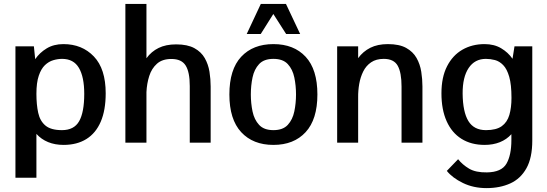

<svg xmlns="http://www.w3.org/2000/svg" viewBox="-20 -740 2836 996"><path d="M60.1 182.1V-499.5H155.8L162.6 -433.1Q185.5 -466.8 222.2 -489Q258.8 -511.2 309.1 -511.2Q405.8 -511.2 467 -447Q528.3 -382.8 528.3 -255.9Q528.3 -168.5 502.7 -108.9Q477.1 -49.3 428.2 -18.8Q379.4 11.7 309.6 11.7Q265.1 11.7 229.5 -2.9Q193.8 -17.6 168.9 -45.4V182.1ZM301.3 -64.9Q364.3 -64.9 390.6 -111.3Q417 -157.7 417 -253.4Q417 -340.8 389.4 -387.7Q361.8 -434.6 302.2 -434.6Q279.8 -434.6 256.3 -427.7Q232.9 -420.9 213.1 -402.1Q193.4 -383.3 181.2 -347.4Q168.9 -311.5 168.9 -253.4Q168.9 -197.3 178.2 -154.8Q187.5 -112.3 215.8 -88.6Q244.1 -64.9 301.3 -64.9Z M630.4 0V-719.7H739.7V-438Q765.1 -472.7 802.7 -491.2Q840.3 -509.8 893.6 -509.8Q952.6 -509.8 988.3 -490.2Q1023.9 -470.7 1042.2 -438.5Q1060.5 -406.2 1066.7 -367.7Q1072.8 -329.1 1072.8 -291.5V0H964.4V-293.9Q964.4 -366.2 943.1 -400.1Q921.9 -434.1 869.1 -434.1Q821.8 -434.1 794.2 -409.4Q766.6 -384.8 754.2 -345.7Q741.7 -306.6 739.7 -262.2V0Z M1398.4 11.7Q1292.5 11.7 1231.2 -54.4Q1169.9 -120.6 1169.9 -250Q1169.9 -379.9 1231.2 -445.6Q1292.5 -511.2 1398.4 -511.2Q1504.4 -511.2 1565.4 -445.6Q1626.5 -379.9 1626.5 -250Q1626.5 -120.6 1565.4 -54.4Q1504.4 11.7 1398.4 11.7ZM1398.4 -64.9Q1447.8 -64.9 1472.9 -92.3Q1498 -119.6 1506.8 -162.1Q1515.6 -204.6 1515.6 -250Q1515.6 -295.9 1506.8 -338.1Q1498 -380.4 1472.9 -407.5Q1447.8 -434.6 1398.4 -434.6Q1349.1 -434.6 1324 -407.5Q1298.8 -380.4 1290 -338.1Q1281.2 -295.9 1281.2 -250Q1281.2 -204.6 1290 -162.1Q1298.8 -119.6 1324 -92.3Q1349.1 -64.9 1398.4 -64.9ZM1259.8 -563.5 1333 -719.7H1463.4L1537.1 -563.5H1464.4L1397.9 -667.5L1332.5 -563.5Z M1729 0V-499.5H1837.9V-438.5Q1863.3 -473.1 1901.1 -492.2Q1939 -511.2 1992.2 -511.2Q2051.3 -511.2 2086.9 -491.5Q2122.6 -471.7 2140.9 -439.2Q2159.2 -406.7 2165.3 -367.9Q2171.4 -329.1 2171.4 -291.5V0H2063V-291Q2063 -363.3 2043.2 -398.9Q2023.4 -434.6 1970.7 -434.6Q1931.2 -434.6 1905 -416.7Q1878.9 -398.9 1864.3 -369.4Q1849.6 -339.8 1843.5 -304.7Q1837.4 -269.5 1837.9 -234.4V0Z M2503.9 235.8Q2436 235.8 2381.3 209.2Q2326.7 182.6 2297.9 146.5L2356.4 85.9Q2378.9 114.3 2413.3 134.8Q2447.8 155.3 2505.9 154.3Q2581.5 153.3 2607.2 109.1Q2632.8 64.9 2632.8 -13.2V-43.9Q2608.4 -16.6 2573 -2.4Q2537.6 11.7 2494.1 11.7Q2424.3 11.7 2374 -19.8Q2323.7 -51.3 2296.9 -111.3Q2270 -171.4 2270 -255.9Q2270 -339.4 2299.1 -396.2Q2328.1 -453.1 2378.7 -482.2Q2429.2 -511.2 2493.7 -511.2Q2543.5 -511.2 2579.6 -489.7Q2615.7 -468.3 2638.7 -435.1L2648.9 -499.5H2741.2V-10.7Q2741.2 78.6 2710.9 132.8Q2680.7 187 2627.2 211.4Q2573.7 235.8 2503.9 235.8ZM2501 -64.9Q2554.2 -64.9 2582.8 -85.4Q2611.3 -106 2622.3 -143.8Q2633.3 -181.6 2633.3 -232.4Q2633.3 -301.3 2621.6 -341.8Q2609.9 -382.3 2590.3 -402.3Q2570.8 -422.4 2547.4 -428.5Q2523.9 -434.6 2500.5 -434.6Q2442.9 -434.6 2411.1 -387.2Q2379.4 -339.8 2379.9 -254.4Q2380.9 -159.2 2409.7 -112.1Q2438.5 -64.9 2501 -64.9Z"/></svg>

Font: Pontano Sans
Style: Bold
Weight: 700
Designer: Vernon Adams
Foundry: Vernon Adams
Version: Version 2.001